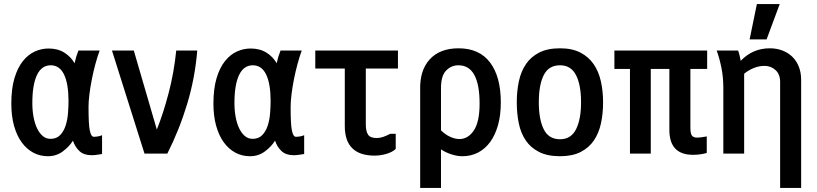

<svg xmlns="http://www.w3.org/2000/svg" viewBox="-20 -776 4040 950"><path d="M485 -14Q473 -12 459 -10Q445 -8 433 -8Q395 -8 373 -28.5Q351 -49 341 -80Q323 -51 291 -27Q259 -3 217 -3Q178 -3 145 -20.5Q112 -38 87.5 -71.5Q63 -105 49.5 -153.5Q36 -202 36 -263Q36 -337 51.5 -389Q67 -441 93 -473.5Q119 -506 152 -521Q185 -536 220 -536Q266 -536 298.5 -515.5Q331 -495 349 -463Q356 -496 368 -526H473Q462 -496 452 -459Q442 -422 434.5 -384Q427 -346 422.5 -310Q418 -274 418 -247Q418 -203 419.5 -174.5Q421 -146 424.5 -129.5Q428 -113 433 -106Q438 -99 445 -99Q450 -99 461.5 -100.5Q473 -102 485 -107ZM319 -276Q319 -361 297 -407Q275 -453 231 -453Q186 -453 163 -405Q140 -357 140 -266Q140 -229 146 -197Q152 -165 163.5 -141Q175 -117 191.5 -103Q208 -89 230 -89Q260 -89 278 -108Q296 -127 305 -155.5Q314 -184 316.5 -216.5Q319 -249 319 -276Z M534 -526H642L756 -135Q788 -215 814.5 -316Q841 -417 852 -526H956Q945 -391 906.5 -263Q868 -135 808 -16H695Z M1485 -14Q1473 -12 1459 -10Q1445 -8 1433 -8Q1395 -8 1373 -28.5Q1351 -49 1341 -80Q1323 -51 1291 -27Q1259 -3 1217 -3Q1178 -3 1145 -20.5Q1112 -38 1087.5 -71.5Q1063 -105 1049.5 -153.5Q1036 -202 1036 -263Q1036 -337 1051.5 -389Q1067 -441 1093 -473.5Q1119 -506 1152 -521Q1185 -536 1220 -536Q1266 -536 1298.5 -515.5Q1331 -495 1349 -463Q1356 -496 1368 -526H1473Q1462 -496 1452 -459Q1442 -422 1434.5 -384Q1427 -346 1422.5 -310Q1418 -274 1418 -247Q1418 -203 1419.5 -174.5Q1421 -146 1424.5 -129.5Q1428 -113 1433 -106Q1438 -99 1445 -99Q1450 -99 1461.5 -100.5Q1473 -102 1485 -107ZM1319 -276Q1319 -361 1297 -407Q1275 -453 1231 -453Q1186 -453 1163 -405Q1140 -357 1140 -266Q1140 -229 1146 -197Q1152 -165 1163.5 -141Q1175 -117 1191.5 -103Q1208 -89 1230 -89Q1260 -89 1278 -108Q1296 -127 1305 -155.5Q1314 -184 1316.5 -216.5Q1319 -249 1319 -276Z M1938 -114V-39Q1921 -23 1891.5 -14.5Q1862 -6 1834 -6Q1686 -6 1686 -152V-437H1540V-526H1949V-437H1790V-160Q1790 -127 1801 -110Q1812 -93 1844 -93Q1860 -93 1877 -99Q1894 -105 1911 -114Z M2059 -330Q2056 -427 2106 -482Q2156 -537 2249 -537Q2352 -537 2405 -466.5Q2458 -396 2458 -269Q2458 -206 2444 -156.5Q2430 -107 2405 -73Q2380 -39 2345 -21Q2310 -3 2268 -3Q2241 -3 2211.5 -13Q2182 -23 2162 -37V154H2059ZM2353 -264Q2353 -357 2327 -405Q2301 -453 2248 -453Q2213 -453 2187.5 -427Q2162 -401 2162 -340V-131Q2182 -111 2206.5 -99.5Q2231 -88 2253 -88Q2296 -88 2324.5 -130.5Q2353 -173 2353 -264Z M2751 -3Q2689 -3 2647.5 -24Q2606 -45 2581.5 -81Q2557 -117 2547 -165.5Q2537 -214 2537 -270Q2537 -326 2547.5 -374.5Q2558 -423 2582.5 -459Q2607 -495 2648 -516Q2689 -537 2751 -537Q2811 -537 2851.5 -516Q2892 -495 2917 -459Q2942 -423 2953 -374Q2964 -325 2964 -270Q2964 -214 2953.5 -165.5Q2943 -117 2918.5 -81Q2894 -45 2853 -24Q2812 -3 2751 -3ZM2751 -87Q2805 -87 2830 -136Q2855 -185 2855 -270Q2855 -356 2830 -404.5Q2805 -453 2751 -453Q2695 -453 2670.5 -404.5Q2646 -356 2646 -270Q2646 -185 2670.5 -136Q2695 -87 2751 -87Z M3292 -435H3200V-16H3097V-435H3020V-526H3479V-435H3396V-143Q3396 -117 3403 -106Q3410 -95 3430 -95Q3435 -95 3449 -96.5Q3463 -98 3477 -101V-19Q3458 -14 3442 -12Q3426 -10 3409 -10Q3292 -10 3292 -133Z M3840 -371Q3840 -408 3817.5 -429Q3795 -450 3763 -450Q3735 -450 3708.5 -439Q3682 -428 3662 -411V-16H3559V-340Q3559 -394 3549.5 -441Q3540 -488 3526 -526H3632Q3636 -516 3639.5 -501Q3643 -486 3645 -475Q3704 -537 3789 -537Q3823 -537 3851.5 -526Q3880 -515 3900.5 -495Q3921 -475 3932.5 -446Q3944 -417 3944 -381V154H3840ZM3725 -756H3838L3773 -581H3689Z"/></svg>

Font: D2Coding
Style: Bold
Weight: 700
Monospace: yes
Designer: Yong-Rak Park; Jeong-Hwan Yoon; Sang-Min Lee;
Foundry: NHN Corporation
Version: Version 1.3.2; Build 20180524